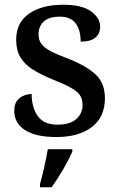

<svg xmlns="http://www.w3.org/2000/svg" viewBox="-20 -566 503 807"><path d="M217 10Q131 10 85.5 -19Q40 -48 40 -100Q40 -129 52.5 -144Q65 -159 82 -165Q99 -171 113 -171Q113 -115 138.5 -78.5Q164 -42 221 -42Q274 -42 300.5 -65.5Q327 -89 327 -125Q327 -149 316.5 -165Q306 -181 279 -196.5Q252 -212 204 -231Q152 -252 117.5 -274Q83 -296 65.5 -325.5Q48 -355 48 -399Q48 -471 102 -508.5Q156 -546 245 -546Q325 -546 363 -518Q401 -490 401 -454Q401 -424 380.5 -407.5Q360 -391 319 -391Q319 -441 297.5 -468.5Q276 -496 232 -496Q187 -496 164.5 -476Q142 -456 142 -422Q142 -398 154 -381.5Q166 -365 194 -350.5Q222 -336 270 -318Q345 -288 383 -252Q421 -216 421 -153Q421 -74 366 -32Q311 10 217 10ZM148 208Q157 176 166 136Q175 96 181 61H284V71Q275 92 260.5 119Q246 146 229 173Q212 200 197 221H148Z"/></svg>

Font: Noto Serif Tibetan Medium
Style: Regular
Weight: 500
Designer: Monotype Design Team
Foundry: Monotype Imaging Inc.
Version: Version 2.103; ttfautohint (v1.8.4.7-5d5b)